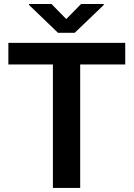

<svg xmlns="http://www.w3.org/2000/svg" viewBox="-20 -921 655 941"><path d="M593.8 -710.9V-605H373V0H239.3V-605H21V-710.9ZM232.4 -901.4 304.7 -827.6 377.4 -901.4H488.3V-896.5L346.2 -760.3H264.2L122.1 -897V-901.4Z"/></svg>

Font: Vazirmatn UI SemiBold
Style: Regular
Weight: 600
Designer: Saber Rastikerdar
Foundry: Saber Rastikerdar
Version: Version 33.003